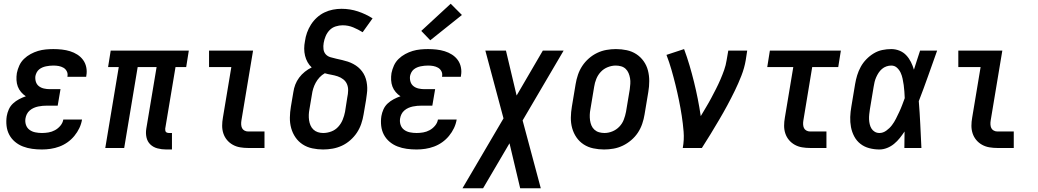

<svg xmlns="http://www.w3.org/2000/svg" viewBox="-20 -790 5540 1025"><path d="M204 8Q177 8 151.5 4.5Q126 1 102.5 -8Q79 -17 60 -33Q41 -49 29.5 -70.5Q18 -92 15 -118Q12 -144 16 -170Q19 -188 27 -206Q35 -224 49.5 -237.5Q64 -251 82 -260.5Q100 -270 118 -276Q104 -285 92.5 -298.5Q81 -312 75 -328Q69 -344 68 -362.5Q67 -381 70 -400Q74 -420 83 -440Q92 -460 108 -475.5Q124 -491 143.5 -501.5Q163 -512 183 -518Q203 -524 224 -526Q245 -528 265 -528Q288 -528 310.5 -525.5Q333 -523 354 -516.5Q375 -510 393 -498.5Q411 -487 423.5 -470Q436 -453 440.5 -431Q445 -409 441 -387Q441 -385 440.5 -383Q440 -381 440 -380H340Q340 -380 340 -381Q340 -382 340 -382Q343 -397 336.5 -409.5Q330 -422 318.5 -428.5Q307 -435 293.5 -437.5Q280 -440 265 -440Q255 -440 245.5 -439Q236 -438 226 -436Q216 -434 206.5 -430Q197 -426 189 -419.5Q181 -413 176 -403.5Q171 -394 169 -384Q167 -368 171.5 -353.5Q176 -339 187.5 -330Q199 -321 214.5 -317.5Q230 -314 246 -314H303L288 -226H231Q219 -226 207.5 -225Q196 -224 184 -221.5Q172 -219 160.5 -214Q149 -209 139 -200.5Q129 -192 123.5 -181Q118 -170 116 -158Q113 -140 118.5 -123.5Q124 -107 137.5 -97Q151 -87 168.5 -83.5Q186 -80 204 -80Q221 -80 239 -83Q257 -86 273.5 -95Q290 -104 302.5 -119Q315 -134 318 -152H418Q414 -128 403.5 -106Q393 -84 377 -64.5Q361 -45 340.5 -30.5Q320 -16 297 -7.5Q274 1 250.5 4.5Q227 8 204 8Z M867 8Q843 8 820.5 2Q798 -4 782.5 -19Q767 -34 762 -56.5Q757 -79 761 -103L816 -432H715L643 0H542L614 -432H557L571 -520H988L974 -432H917L862 -103Q862 -98 862.5 -93.5Q863 -89 865.5 -86Q868 -83 872.5 -81.5Q877 -80 881 -80H898V8Z M1305 0Q1283 0 1262 -3.5Q1241 -7 1223 -17Q1205 -27 1192 -42.5Q1179 -58 1172.5 -77.5Q1166 -97 1166 -118.5Q1166 -140 1170 -162L1215 -432H1096V-520H1331L1269 -148Q1267 -137 1267.5 -126Q1268 -115 1272 -106.5Q1276 -98 1285 -93Q1294 -88 1305 -88H1392V0Z M1705 8Q1676 8 1647.5 2Q1619 -4 1596 -19Q1573 -34 1557.5 -56.5Q1542 -79 1534.5 -106Q1527 -133 1527.5 -162.5Q1528 -192 1533 -221L1546 -298Q1549 -319 1556.5 -338.5Q1564 -358 1577 -375.5Q1590 -393 1607.5 -407Q1625 -421 1644 -430Q1631 -442 1622 -458Q1613 -474 1608.5 -492.5Q1604 -511 1604 -530.5Q1604 -550 1608 -570Q1611 -593 1619 -615.5Q1627 -638 1640 -658.5Q1653 -679 1671.5 -696Q1690 -713 1712 -723.5Q1734 -734 1757 -738.5Q1780 -743 1803 -743Q1849 -743 1891 -729Q1933 -715 1969 -692L1916 -618Q1892 -633 1865.5 -644Q1839 -655 1809 -655Q1791 -655 1772 -649Q1753 -643 1739.5 -629Q1726 -615 1718.5 -597Q1711 -579 1708 -561Q1705 -544 1707 -527.5Q1709 -511 1719 -500Q1729 -489 1744.5 -484.5Q1760 -480 1775.5 -476.5Q1791 -473 1806.5 -469.5Q1822 -466 1837 -461Q1852 -456 1866 -448.5Q1880 -441 1891.5 -431.5Q1903 -422 1912.5 -409.5Q1922 -397 1928 -383Q1934 -369 1937 -353.5Q1940 -338 1940.5 -321.5Q1941 -305 1938.5 -288.5Q1936 -272 1934 -255L1921 -179Q1917 -154 1908.5 -129Q1900 -104 1885.5 -82Q1871 -60 1850 -41.5Q1829 -23 1805 -12Q1781 -1 1755.5 3.5Q1730 8 1705 8ZM1705 -80Q1727 -80 1748.5 -88Q1770 -96 1785.5 -113Q1801 -130 1809.5 -151Q1818 -172 1822 -193L1834 -270Q1838 -288 1838.5 -306.5Q1839 -325 1832.5 -340.5Q1826 -356 1812.5 -366.5Q1799 -377 1782.5 -382.5Q1766 -388 1748.5 -391Q1731 -394 1714 -399Q1698 -390 1686 -377Q1674 -364 1665.5 -348.5Q1657 -333 1652 -316.5Q1647 -300 1645 -284L1632 -207Q1629 -192 1628.5 -177Q1628 -162 1630 -148Q1632 -134 1637.5 -121Q1643 -108 1653 -98.5Q1663 -89 1676.5 -84.5Q1690 -80 1705 -80Z M2204 8Q2177 8 2151.5 4.5Q2126 1 2102.5 -8Q2079 -17 2060 -33Q2041 -49 2029.5 -70.5Q2018 -92 2015 -118Q2012 -144 2016 -170Q2019 -188 2027 -206Q2035 -224 2049.5 -237.5Q2064 -251 2082 -260.5Q2100 -270 2118 -276Q2104 -285 2092.5 -298.5Q2081 -312 2075 -328Q2069 -344 2068 -362.5Q2067 -381 2070 -400Q2074 -420 2083 -440Q2092 -460 2108 -475.5Q2124 -491 2143.5 -501.5Q2163 -512 2183 -518Q2203 -524 2224 -526Q2245 -528 2265 -528Q2288 -528 2310.5 -525.5Q2333 -523 2354 -516.5Q2375 -510 2393 -498.5Q2411 -487 2423.5 -470Q2436 -453 2440.5 -431Q2445 -409 2441 -387Q2441 -385 2440.5 -383Q2440 -381 2440 -380H2340Q2340 -380 2340 -381Q2340 -382 2340 -382Q2343 -397 2336.5 -409.5Q2330 -422 2318.5 -428.5Q2307 -435 2293.5 -437.5Q2280 -440 2265 -440Q2255 -440 2245.5 -439Q2236 -438 2226 -436Q2216 -434 2206.5 -430Q2197 -426 2189 -419.5Q2181 -413 2176 -403.5Q2171 -394 2169 -384Q2167 -368 2171.5 -353.5Q2176 -339 2187.5 -330Q2199 -321 2214.5 -317.5Q2230 -314 2246 -314H2303L2288 -226H2231Q2219 -226 2207.5 -225Q2196 -224 2184 -221.5Q2172 -219 2160.5 -214Q2149 -209 2139 -200.5Q2129 -192 2123.5 -181Q2118 -170 2116 -158Q2113 -140 2118.5 -123.5Q2124 -107 2137.5 -97Q2151 -87 2168.5 -83.5Q2186 -80 2204 -80Q2221 -80 2239 -83Q2257 -86 2273.5 -95Q2290 -104 2302.5 -119Q2315 -134 2318 -152H2418Q2414 -128 2403.5 -106Q2393 -84 2377 -64.5Q2361 -45 2340.5 -30.5Q2320 -16 2297 -7.5Q2274 1 2250.5 4.5Q2227 8 2204 8ZM2277 -575 2229 -625 2386 -770 2446 -710Z M2449 215 2668 -158 2571 -520H2681L2738 -280L2878 -520H2989L2770 -147L2867 215H2757L2700 -25L2559 215Z M3205 8Q3176 8 3147.5 2Q3119 -4 3096 -19Q3073 -34 3057.5 -56.5Q3042 -79 3034.5 -106Q3027 -133 3027.5 -162.5Q3028 -192 3033 -221L3053 -341Q3057 -366 3065.5 -391Q3074 -416 3088.5 -438Q3103 -460 3123.5 -478Q3144 -496 3168 -507.5Q3192 -519 3217.5 -523.5Q3243 -528 3268 -528Q3298 -528 3326 -522Q3354 -516 3377 -501Q3400 -486 3416 -463.5Q3432 -441 3439 -414Q3446 -387 3446 -357.5Q3446 -328 3441 -299L3421 -179Q3417 -154 3408.5 -129Q3400 -104 3385.5 -82Q3371 -60 3350 -42Q3329 -24 3305 -12.5Q3281 -1 3255.5 3.5Q3230 8 3205 8ZM3207 -80Q3228 -80 3249 -88.5Q3270 -97 3286 -113.5Q3302 -130 3310 -151Q3318 -172 3322 -193L3342 -313Q3344 -328 3345 -343Q3346 -358 3343.5 -372.5Q3341 -387 3335.5 -400Q3330 -413 3320 -422.5Q3310 -432 3296 -436Q3282 -440 3267 -440Q3246 -440 3224.5 -431.5Q3203 -423 3187.5 -406.5Q3172 -390 3163.5 -369Q3155 -348 3152 -327L3132 -207Q3129 -192 3128.5 -177Q3128 -162 3130 -147.5Q3132 -133 3137.5 -120Q3143 -107 3153.5 -97.5Q3164 -88 3178 -84Q3192 -80 3207 -80Z M3625 0Q3633 -44 3629.5 -87Q3626 -130 3619.5 -172Q3613 -214 3604.5 -255.5Q3596 -297 3586 -337.5Q3576 -378 3564.5 -418Q3553 -458 3538 -497L3632 -528Q3648 -485 3661 -441Q3674 -397 3685 -352.5Q3696 -308 3705 -262.5Q3714 -217 3721 -170Q3735 -194 3749.5 -218Q3764 -242 3777 -266.5Q3790 -291 3802.5 -315.5Q3815 -340 3826 -365.5Q3837 -391 3846 -416.5Q3855 -442 3859 -468L3868 -520H3969L3961 -468Q3954 -427 3938 -386Q3922 -345 3903 -306Q3884 -267 3863 -228Q3842 -189 3819.5 -151Q3797 -113 3774 -75Q3751 -37 3727 0Z M4305 0Q4283 0 4262 -3.5Q4241 -7 4223 -17Q4205 -27 4192 -42.5Q4179 -58 4172.5 -77.5Q4166 -97 4166 -118.5Q4166 -140 4170 -162L4215 -432H4076L4090 -520H4469L4455 -432H4316L4269 -148Q4267 -137 4267.5 -126Q4268 -115 4272 -106.5Q4276 -98 4285 -93Q4294 -88 4305 -88H4392V0Z M4675 8Q4647 8 4620.5 1Q4594 -6 4573.5 -22Q4553 -38 4540.5 -61.5Q4528 -85 4523 -111.5Q4518 -138 4519 -165.5Q4520 -193 4525 -221L4545 -341Q4549 -365 4556 -388Q4563 -411 4575 -433Q4587 -455 4605 -473.5Q4623 -492 4644.5 -505Q4666 -518 4690 -523Q4714 -528 4738 -528Q4761 -528 4782 -519.5Q4803 -511 4818 -495Q4833 -479 4843 -459Q4853 -439 4859 -418Q4867 -444 4875.5 -469.5Q4884 -495 4892 -520H4983Q4959 -453 4935 -385Q4911 -317 4885 -250Q4890 -188 4893 -125.5Q4896 -63 4899 0H4808Q4808 -22 4808.5 -44Q4809 -66 4809 -88Q4797 -70 4783.5 -53Q4770 -36 4753 -22Q4736 -8 4715.5 0Q4695 8 4675 8ZM4675 -80Q4694 -80 4711.5 -92.5Q4729 -105 4741.5 -121.5Q4754 -138 4763 -156Q4772 -174 4780.5 -192Q4789 -210 4796 -228.5Q4803 -247 4810 -266Q4809 -284 4808 -301.5Q4807 -319 4804.5 -336Q4802 -353 4798.5 -370Q4795 -387 4788 -402Q4781 -417 4768.5 -428.5Q4756 -440 4738 -440Q4725 -440 4712 -435.5Q4699 -431 4688.5 -422Q4678 -413 4670.5 -401.5Q4663 -390 4657.5 -377.5Q4652 -365 4649 -352.5Q4646 -340 4644 -327L4624 -207Q4622 -194 4620.5 -180Q4619 -166 4619.5 -153Q4620 -140 4623 -127Q4626 -114 4632.5 -103.5Q4639 -93 4650 -86.5Q4661 -80 4675 -80Z M5305 0Q5283 0 5262 -3.5Q5241 -7 5223 -17Q5205 -27 5192 -42.5Q5179 -58 5172.5 -77.5Q5166 -97 5166 -118.5Q5166 -140 5170 -162L5215 -432H5096V-520H5331L5269 -148Q5267 -137 5267.5 -126Q5268 -115 5272 -106.5Q5276 -98 5285 -93Q5294 -88 5305 -88H5392V0Z"/></svg>

Font: Iosevka SS04 Semibold Oblique
Style: Regular
Weight: 600
Italic angle: -9°
Monospace: yes
Designer: Belleve Invis
Foundry: Belleve Invis
Version: Version 19.0.0; ttfautohint (v1.8.4)